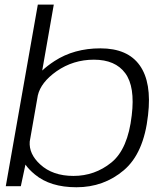

<svg xmlns="http://www.w3.org/2000/svg" viewBox="-20 -805 728 830"><path d="M5 0 143.5 -785H212.5L162.5 -500Q183.5 -520 215.5 -541Q300 -596 414 -596Q532 -596 584.2 -522.2Q636.5 -448.5 620 -307.5Q602 -142.5 515.2 -69Q428.5 4.5 310.5 4.5Q197 4.5 130.5 -51Q104.5 -72.5 90 -93.5L70 0ZM143.5 -392.5 108.5 -193Q104.5 -139.5 153.5 -94.5Q207.5 -44.5 297.5 -44.5Q390 -44.5 461.5 -102.5Q533 -160.5 549.5 -306.5Q564.5 -430 521.5 -488.5Q478.5 -547 386 -547Q296.5 -547 224.5 -497Q156.5 -449 143.5 -392.5Z"/></svg>

Font: Anybody ExtraExpanded Light
Style: Italic
Weight: 300
Width: 8
Italic angle: -10°
Designer: Tyler Finck
Foundry: Etcetera Type Company
Version: Version 1.010; ttfautohint (v1.8.3) -l 8 -r 50 -G 200 -x 14 